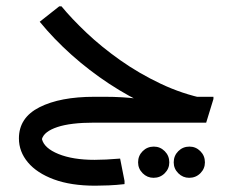

<svg xmlns="http://www.w3.org/2000/svg" viewBox="-20 -389 757 609"><path d="M586 -6Q522 -22 455.5 -52Q389 -82 326 -123.5Q263 -165 207 -215Q151 -265 106 -320L168 -369H175Q207 -330 254.5 -285Q302 -240 361.5 -198Q421 -156 489.5 -123.5Q558 -91 631 -76ZM279 0V-82H314Q341 -82 366 -80.5Q391 -79 407 -77Q423 -75 423 -75L517 -82H657V-75L634 0ZM282 200Q205 200 151 180Q97 160 68.5 126Q40 92 40 50Q40 -16 105.5 -49Q171 -82 279 -82V0Q204 0 162 14Q120 28 113 52Q120 81 165.5 99.5Q211 118 280 118Q296 118 317 117Q338 116 361 114L375 185V195Q349 198 324.5 199Q300 200 282 200ZM467 175Q447 175 432.5 160.5Q418 146 418 126Q418 105 432.5 90.5Q447 76 468 76Q488 76 502.5 90.5Q517 105 517 126Q517 146 502.5 160.5Q488 175 467 175ZM580 175Q560 175 545.5 160.5Q531 146 531 126Q531 105 545.5 90.5Q560 76 581 76Q601 76 615.5 90.5Q630 105 630 126Q630 146 615.5 160.5Q601 175 580 175Z"/></svg>

Font: Fustat Medium
Style: Regular
Weight: 500
Designer: Mohamed Gaber, Khaled Hosny, Laura Garcia Mut
Foundry: Kief Type Foundry, Alif Type Foundry, Hard Type Foundry
Version: Version 1.007